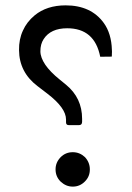

<svg xmlns="http://www.w3.org/2000/svg" viewBox="-20 -714 496 724"><path d="M278.3 -242.2C285.6 -242.2 289.6 -246.6 289.6 -254.9V-266.1C289.6 -318.4 269.5 -361.3 229 -394.5L205.6 -413.6C180.7 -433.6 162.6 -452.6 150.9 -469.7C138.7 -487.8 132.3 -504.9 132.3 -520.5C132.3 -538.6 136.2 -553.7 144.5 -566.4C162.1 -593.8 191.9 -607.4 233.4 -607.4C302.2 -607.4 343.8 -571.8 357.9 -500L401.4 -500.5C401.9 -502.9 401.9 -507.8 401.9 -511.7C401.9 -516.6 402.8 -521 401.9 -525.9C400.9 -566.9 390.1 -601.6 371.6 -627C339.8 -671.4 291.5 -693.8 227.5 -693.8C180.2 -693.8 141.1 -681.2 110.8 -656.2C90.8 -639.6 76.2 -620.6 66.4 -598.6C56.2 -576.7 51.3 -552.2 51.8 -524.9C52.2 -469.7 75.2 -424.3 121.6 -389.2L159.2 -360.4C205.6 -324.7 229 -292.5 229 -263.2V-252.9C229 -245.6 232.4 -242.2 239.3 -242.2ZM208.5 -29.3C221.7 -17.1 236.3 -10.3 254.4 -10.3C272 -10.3 287.1 -16.6 299.8 -29.3C313 -42.5 318.8 -57.1 318.8 -75.2C318.8 -92.8 312.5 -108.4 300.3 -121.6C287.1 -133.8 272 -140.1 254.4 -140.1C236.3 -140.1 221.2 -133.8 208.5 -121.1C195.8 -107.9 189.5 -92.8 189.5 -75.2C189.5 -57.1 195.8 -42 208.5 -29.3ZM300.3 -121.1V-121.6Z"/></svg>

Font: Gandom
Style: Regular
Weight: 400
Foundry: DejaVu fonts team - Redesigned by Saber Rastikerdar - Based on Samim Font
Version: Version 0.8